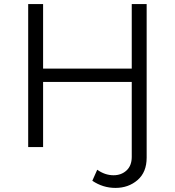

<svg xmlns="http://www.w3.org/2000/svg" viewBox="-20 -720 856 940"><path d="M456 111Q494 138 536 138Q574 138 599.5 114.5Q625 91 625 48V-319H191V0H118V-700H191V-384H625V-700H698V52Q698 123 653.5 161.5Q609 200 545 200Q484 200 432 165Z"/></svg>

Font: Montserrat-Regular
Style: Regular
Weight: 400
Version: Version 7.200